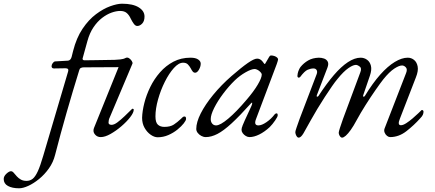

<svg xmlns="http://www.w3.org/2000/svg" viewBox="-214 -725 2344 1035"><path d="M-111 290Q-148 290 -171 277.5Q-194 265 -194 240Q-194 225 -179.5 211.5Q-165 198 -155 198Q-147 198 -140 206.5Q-133 215 -123 226Q-114 236 -101.5 243Q-89 250 -71 250Q-52 250 -38 239Q-24 228 -10.5 199Q3 170 19 115L153 -339Q159 -357 139 -357L77 -356Q70 -356 67 -359.5Q64 -363 64 -368Q64 -376 70 -384.5Q76 -393 83 -394L153 -398Q167 -400 172 -418L180 -450Q198 -521 231 -570Q264 -619 303.5 -648.5Q343 -678 380.5 -691.5Q418 -705 444 -705Q502 -705 533.5 -685.5Q565 -666 565 -636Q565 -611 552.5 -598Q540 -585 526 -585Q516 -585 507.5 -596.5Q499 -608 491 -624Q482 -644 469 -655Q456 -666 434 -666Q413 -666 387.5 -657Q362 -648 336.5 -628.5Q311 -609 290 -578Q269 -547 257 -503L231 -409Q231 -404 234 -402Q237 -400 241 -400Q256 -400 285.5 -400.5Q315 -401 348.5 -401.5Q382 -402 410 -402.5Q438 -403 451 -403Q458 -403 458 -392Q458 -388 454.5 -381Q451 -374 444.5 -368.5Q438 -363 429 -363L238 -362Q228 -362 221.5 -358.5Q215 -355 213 -346Q178 -233 145 -118Q112 -3 83 110Q73 150 49.5 183Q26 216 -3.5 240Q-33 264 -61.5 277Q-90 290 -111 290ZM329 14Q312 14 301 3Q290 -8 290 -20Q290 -24 290.5 -28Q291 -32 293 -36L430 -375L398 -402Q415 -403 433 -404.5Q451 -406 464 -413Q473 -417 482 -411Q491 -405 496.5 -396Q502 -387 500 -382L378 -93Q374 -85 372.5 -77.5Q371 -70 371 -64Q371 -57 376.5 -54.5Q382 -52 387 -52Q401 -52 419 -65.5Q437 -79 457.5 -98.5Q478 -118 497 -137Q499 -139 501 -139Q503 -139 505 -137.5Q507 -136 507 -134Q507 -118 488 -93.5Q469 -69 440.5 -44.5Q412 -20 382 -3Q352 14 329 14Z M636 15Q618 15 598.5 1.5Q579 -12 565.5 -35.5Q552 -59 552 -90Q553 -126 564 -169.5Q575 -213 596 -256Q617 -299 648.5 -335Q680 -371 721 -392.5Q762 -414 813 -414Q840 -414 854 -404.5Q868 -395 868 -382Q868 -366 858.5 -349.5Q849 -333 838 -333Q830 -333 824.5 -340Q819 -347 814 -357Q808 -368 799 -377.5Q790 -387 773 -387Q749 -387 723 -358Q697 -329 674.5 -284Q652 -239 638 -189Q624 -139 624 -98Q624 -65 637 -53Q650 -41 672 -41Q704 -41 723 -53.5Q742 -66 761 -84Q768 -91 771.5 -94Q775 -97 781 -97Q789 -97 789 -84Q789 -76 776.5 -60Q764 -44 742.5 -26.5Q721 -9 693.5 3Q666 15 636 15Z M895 14Q883 14 871 7.5Q859 1 851.5 -9Q844 -19 844 -30Q844 -66 868 -113.5Q892 -161 935 -213.5Q978 -266 1034 -315Q1088 -362 1122 -385.5Q1156 -409 1172 -409Q1188 -409 1200 -395Q1214 -377 1212.5 -378.5Q1211 -380 1212 -380Q1214 -380 1215.5 -381.5Q1217 -383 1218 -386Q1232 -410 1235 -415Q1238 -420 1235 -416Q1241 -426 1247 -426Q1256 -426 1265 -423Q1274 -420 1279.5 -415Q1285 -410 1285 -405Q1285 -400 1278 -380L1166 -83Q1153 -49 1179 -49Q1197 -49 1222.5 -66.5Q1248 -84 1267 -109Q1269 -111 1271.5 -112.5Q1274 -114 1276 -114Q1280 -114 1281.5 -111.5Q1283 -109 1283 -103Q1283 -96 1269 -75.5Q1255 -55 1240 -40Q1212 -14 1183.5 0Q1155 14 1131 14Q1121 14 1111 8Q1101 2 1094.5 -7Q1088 -16 1088 -25Q1088 -36 1094 -48Q1090 -39 1093.5 -48Q1097 -57 1105.5 -76Q1114 -95 1124 -116Q1134 -137 1141 -153Q1146 -164 1145.5 -169.5Q1145 -175 1139 -168Q1078 -100 1034.5 -60Q991 -20 958 -3Q925 14 895 14ZM951 -49Q973 -49 1016.5 -85.5Q1060 -122 1115 -187Q1153 -231 1175 -268Q1197 -305 1197 -323Q1197 -331 1184 -342Q1178 -347 1171 -350Q1164 -353 1159 -353Q1141 -353 1109.5 -335Q1078 -317 1052 -292Q1019 -260 989 -220Q959 -180 940.5 -143Q922 -106 922 -83Q922 -68 930 -58.5Q938 -49 951 -49Z M1396 17Q1391 17 1387 12Q1383 7 1380.5 0Q1378 -7 1378 -13Q1378 -18 1384.5 -37Q1391 -56 1401 -84L1493 -325Q1498 -338 1493 -347Q1488 -356 1476 -356Q1461 -356 1444.5 -349Q1428 -342 1404 -310Q1400 -306 1395.5 -306.5Q1391 -307 1389 -314Q1389 -320 1391 -329.5Q1393 -339 1397.5 -349Q1402 -359 1406 -364Q1423 -385 1447 -399Q1471 -413 1505 -414Q1519 -414 1532.5 -409.5Q1546 -405 1552.5 -393Q1559 -381 1551 -360L1494 -212Q1491 -205 1495.5 -204Q1500 -203 1503 -208Q1546 -274 1585.5 -320Q1625 -366 1661.5 -390Q1698 -414 1730 -414Q1749 -414 1764.5 -403Q1780 -392 1785.5 -370.5Q1791 -349 1780 -317L1744 -212Q1741 -205 1745.5 -204Q1750 -203 1753 -208Q1795 -277 1835.5 -322.5Q1876 -368 1914 -391Q1952 -414 1984 -414Q2003 -414 2018 -402Q2033 -390 2037.5 -366.5Q2042 -343 2028 -308L1942 -86Q1927 -50 1947 -50Q1959 -50 1976 -61Q1993 -72 2010.5 -87Q2028 -102 2041 -114.5Q2054 -127 2058 -131Q2059 -132 2059.5 -132Q2060 -132 2061 -132Q2064 -132 2066.5 -129.5Q2069 -127 2069 -123Q2069 -115 2065.5 -106.5Q2062 -98 2051 -87Q2018 -50 1977 -18Q1936 14 1889 14Q1881 14 1872.5 7.5Q1864 1 1859.5 -10Q1855 -21 1859 -32L1975 -331Q1983 -351 1974.5 -361Q1966 -371 1955 -372Q1939 -373 1912 -355.5Q1885 -338 1852 -297Q1837 -278 1810.5 -240Q1784 -202 1756.5 -158.5Q1729 -115 1709 -78Q1692 -46 1677 -25Q1662 -4 1650 6.5Q1638 17 1630 17Q1625 17 1621 12.5Q1617 8 1614.5 2Q1612 -4 1612 -10Q1612 -15 1618.5 -35.5Q1625 -56 1635 -84L1728 -334Q1737 -357 1726 -365.5Q1715 -374 1708 -375Q1692 -377 1665 -358.5Q1638 -340 1605 -299Q1593 -285 1575 -259Q1557 -233 1536.5 -201.5Q1516 -170 1496.5 -137.5Q1477 -105 1462 -78Q1436 -30 1422 -6.5Q1408 17 1396 17Z"/></svg>

Font: EB Garamond
Style: Italic
Weight: 400
Italic angle: -17.2°
Designer: Georg Duffner and Octavio Pardo
Foundry: Georg Duffner
Version: Version 1.001